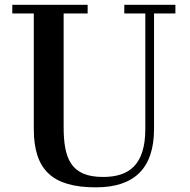

<svg xmlns="http://www.w3.org/2000/svg" viewBox="-20 -770 795 804"><path d="M31.5 -750V-713.5H121.5V-230C121.5 -57 201 14.5 381.5 14.5C542 14.5 625 -65 625 -230V-713.5H714.5V-750H500.5V-713.5H588.5V-230C588.5 -77.5 518.5 -29 411.5 -29C275 -29 246.5 -108 246.5 -240V-713.5H347V-750Z"/></svg>

Font: Bodoni* 06pt Medium
Style: Regular
Weight: 500
Version: Version 2.3